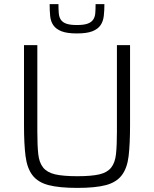

<svg xmlns="http://www.w3.org/2000/svg" viewBox="-20 -908 752 936"><path d="M97 0ZM550 -688H614V-298Q614 -206 607 -147Q600 -88 573.5 -53.5Q547 -19 496 -5.5Q445 8 357 8Q269 8 217 -5.5Q165 -19 138.5 -53.5Q112 -88 104.5 -147Q97 -206 97 -298V-688H162V-266Q162 -199 166.5 -157Q171 -115 190.5 -91Q210 -67 249 -58Q288 -49 357 -49Q426 -49 464.5 -58Q503 -67 522 -91Q541 -115 545.5 -157Q550 -199 550 -266ZM222 -745ZM489 -888Q489 -857 486 -830.5Q483 -804 470 -785Q457 -766 430 -755.5Q403 -745 355 -745Q307 -745 280 -755.5Q253 -766 240 -785Q227 -804 224.5 -830.5Q222 -857 222 -888H265Q265 -863 266.5 -844Q268 -825 276.5 -812Q285 -799 303.5 -792.5Q322 -786 355 -786Q388 -786 406.5 -792.5Q425 -799 434 -812Q443 -825 444.5 -844Q446 -863 446 -888Z"/></svg>

Font: Azeri Sans Light
Style: Regular
Weight: 300
Designer: Hector Gatti & Omnibus-Type (original fonts) / Cristiano Sobral (main changes and remastering)
Version: Version 1.000; ttfautohint (v1.6)